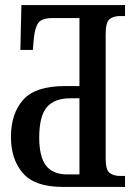

<svg xmlns="http://www.w3.org/2000/svg" viewBox="-20 -734 541 754"><path d="M225 0Q117 0 70 -54Q23 -108 23 -196Q23 -288 71 -342Q119 -396 234 -396H292V-663H186Q144 -663 130.5 -644Q117 -625 113 -584L109 -538H60L64 -714H471V-671H451Q426 -671 410.5 -659Q395 -647 395 -600V-111Q395 -66 411 -54.5Q427 -43 452 -43H471V0ZM245 -49H292V-348H256Q193 -348 163.5 -312.5Q134 -277 134 -194Q134 -119 160.5 -84Q187 -49 245 -49Z"/></svg>

Font: Noto Serif ExtraCondensed Medium
Style: Regular
Weight: 500
Width: 2
Designer: Monotype Design Team
Foundry: Monotype Imaging Inc.
Version: Version 2.015